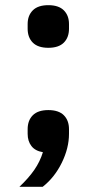

<svg xmlns="http://www.w3.org/2000/svg" viewBox="-20 -580 374 743"><path d="M87 -469V-487Q87 -520 107 -540Q127 -560 167 -560Q207 -560 227 -540Q247 -520 247 -487V-469Q247 -435 227 -415Q207 -395 167 -395Q127 -395 107 -415Q87 -435 87 -469ZM247 -80V-62Q247 -7 219 50Q191 107 145 143H55Q91 109 113 77Q135 45 146 9Q116 4 101.5 -15Q87 -34 87 -62V-80Q87 -114 107 -134Q127 -154 167 -154Q207 -154 227 -134Q247 -114 247 -80Z"/></svg>

Font: IBM Plex Sans JP SemiBold
Style: Regular
Weight: 600
Designer: Mike Abbink; Paul van der Laan; Pieter van Rosmalen; Wujin Sim; Yejin Wi; Jinhee Kim; Boomi Park; Yona Kim; Kichan Ma
Foundry: Sandoll Inc.
Version: Version 1.001